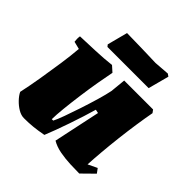

<svg xmlns="http://www.w3.org/2000/svg" viewBox="-173 -792 949 949"><g transform="rotate(45 301.5 -317.5)"><path d="M127 12Q107 12 86 -0.5Q65 -13 47.5 -31.5Q30 -50 22 -67Q34 -122 44.5 -185Q55 -248 64 -310Q73 -372 77 -422L37 -432Q34 -452 37 -470Q88 -472 143 -474Q198 -476 249 -482L278 -456Q271 -422 262 -370Q253 -318 245.5 -262.5Q238 -207 233 -158.5Q228 -110 228 -82H238Q247 -99 261 -137.5Q275 -176 290.5 -223Q306 -270 319 -314.5Q332 -359 338 -389L346 -470H548L559 -455Q551 -412 543 -358.5Q535 -305 528.5 -249Q522 -193 517.5 -141Q513 -89 511 -49L559 -72L576 -49L514 12Q486 12 450 10.5Q414 9 378.5 2.5Q343 -4 316 -20L368 -265L349 -269Q341 -241 329.5 -204.5Q318 -168 305 -130.5Q292 -93 279.5 -59Q267 -25 257 -1Q219 6 190 9Q161 12 127 12ZM170 -529 162 -539 190 -646Q241 -645 292 -644Q343 -643 394 -641L474 -647L487 -638L458 -529Z"/></g></svg>

Font: Labrada Black
Style: Italic
Weight: 900
Italic angle: -7°
Designer: Mercedes Jáuregui
Foundry: Omnibus-Type Team
Version: Version 1.000; ttfautohint (v1.8.4.7-5d5b)